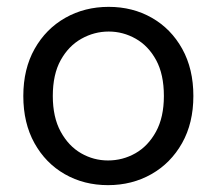

<svg xmlns="http://www.w3.org/2000/svg" viewBox="-20 -528 632 560"><path d="M295 12Q225 12 169 -20Q113 -52 80.5 -110.5Q48 -169 48 -248Q48 -327 81 -385.5Q114 -444 170.5 -476Q227 -508 297 -508Q367 -508 423 -476Q479 -444 511.5 -385.5Q544 -327 544 -248Q544 -169 511 -110.5Q478 -52 421.5 -20Q365 12 295 12ZM295 -60Q338 -60 375 -81Q412 -102 435 -144Q458 -186 458 -248Q458 -311 435.5 -352.5Q413 -394 376 -415Q339 -436 297 -436Q255 -436 217.5 -415Q180 -394 157 -352.5Q134 -311 134 -248Q134 -186 157 -144Q180 -102 216.5 -81Q253 -60 295 -60Z"/></svg>

Font: DM Sans 24pt
Style: Regular
Weight: 400
Designer: Colophon Foundry, Jonny Pinhorn
Foundry: Colophon Foundry
Version: Version 4.004;gftools[0.9.30]